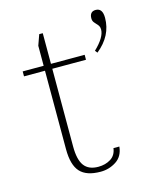

<svg xmlns="http://www.w3.org/2000/svg" viewBox="-101 -707 642 787"><g transform="rotate(-15 220.5 -313.0)"><path d="M409 -595Q409 -519 342 -465L334 -475Q381 -520 381 -553Q381 -562 377.5 -568Q374 -574 367 -581Q366 -582 360 -589Q354 -596 354 -607Q354 -621 360.5 -628.5Q367 -636 380 -636Q409 -636 409 -595ZM304 -70H329Q325 -29 295 -9.5Q265 10 229 10Q169 10 142 -19.5Q115 -49 115 -116V-449H26V-470H115V-555L131 -600H146V-470H289V-449H146V-119Q146 -63 165 -37.5Q184 -12 225 -12Q255 -12 277.5 -26Q300 -40 304 -70Z"/></g></svg>

Font: Taviraj Thin
Style: Regular
Weight: 100
Designer: Katatrad Team
Foundry: CadsonDemak
Version: Version 1.030